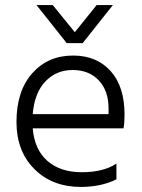

<svg xmlns="http://www.w3.org/2000/svg" viewBox="-20 -732 559 757"><path d="M439 -25Q379 5 299 5Q186 5 115.5 -65.5Q45 -136 45 -251Q45 -373 107 -443Q169 -513 268 -513Q361 -513 416 -452Q471 -391 471 -280Q471 -246 467 -226H109Q116 -142 167 -97.5Q218 -53 302 -53Q388 -53 439 -87ZM266 -456Q202 -456 159 -411Q116 -366 109 -282H408V-305Q408 -374 369.5 -415Q331 -456 266 -456ZM306 -562H243L124 -712H188L275 -605L361 -712H425Z"/></svg>

Font: Hind Vadodara Light
Style: Regular
Weight: 300
Designer: Hitesh Malaviya
Foundry: Indian Type Foundry
Version: Version 1.000;PS 1.0;hotconv 1.0.86;makeotf.lib2.5.63406; tt